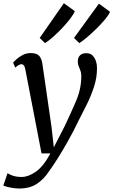

<svg xmlns="http://www.w3.org/2000/svg" viewBox="-63 -886 682 1156"><path d="M89.5 -468Q85.5 -487 79.8 -493.2Q74 -499.5 66 -499.5Q51.5 -499.5 29 -479L16 -508.5Q20 -514.5 35.2 -528.5Q50.5 -542.5 73 -554.5Q95.5 -566.5 122 -566.5Q159 -566.5 173.8 -548.8Q188.5 -531 192.5 -499.5Q206 -405.5 219.8 -311.2Q233.5 -217 247 -123L261 1L326.5 -126.5Q364 -205.5 395.2 -278.5Q426.5 -351.5 426.5 -427.5Q426.5 -448 421.2 -461.2Q416 -474.5 410.8 -486.8Q405.5 -499 405.5 -516.5Q405.5 -540.5 419.2 -553.2Q433 -566 456 -566Q487.5 -566 504.2 -540Q521 -514 521 -474.5Q521 -419.5 503.5 -365Q486 -310.5 460.5 -259Q435 -207.5 411 -161.5Q379 -94.5 345.5 -35.2Q312 24 282.8 70.2Q253.5 116.5 233 144Q203.5 190.5 160.5 219.8Q117.5 249 52 249Q28 249 -0.8 243.2Q-29.5 237.5 -43 231.5L-17.5 156.5Q-9 163.5 13.5 171.5Q36 179.5 67.5 179.5Q107.5 179.5 153.2 147.5Q199 115.5 240.5 37.5H187ZM176 -657.5 321.5 -866.5 387.5 -819Q380 -800 358.8 -772.2Q337.5 -744.5 309.8 -715.2Q282 -686 254.5 -662Q227 -638 208 -626.5ZM382.5 -657.5 532.5 -864 599.5 -815Q591.5 -795.5 568.2 -767.8Q545 -740 515.5 -711.2Q486 -682.5 458.5 -659.5Q431 -636.5 414.5 -626.5Z"/></svg>

Font: Merriweather
Style: Italic
Weight: 400
Italic angle: -7.8°
Designer: Eben Sorkin
Foundry: Eben Sorkin
Version: Version 2.100